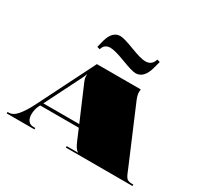

<svg xmlns="http://www.w3.org/2000/svg" viewBox="-136 -818 1041 994"><g transform="rotate(30 384.5 -320.5)"><path d="M551.6 -588.3Q531.9 -513.5 481.6 -513.5Q460.2 -513.5 396 -538.2Q331.7 -562.9 305.1 -562.9Q268.4 -562.9 259.6 -528.4L242.6 -532.8L252.6 -572.6Q271 -641.2 318.6 -641.2Q340.9 -641.2 404.3 -616.7Q467.7 -592.2 494.3 -592.2Q533.7 -592.2 544.6 -631.1L561.6 -626.7ZM361.5 -139.9 273.6 -345.3Q267.5 -359.3 267.5 -374.1Q267.5 -376.3 267.5 -378.5L267.9 -381.1H264.9Q264.9 -372.4 249.6 -344.4L146.9 -139.9ZM285.4 -454.5H547.2V-449.3Q546.3 -442.3 546.3 -438.8Q546.3 -420.5 557.3 -394.2L694.9 -69.9Q697.1 -65.1 700.8 -55.7Q704.5 -46.3 705.9 -43.3Q707.2 -40.2 710.4 -33.7Q713.7 -27.1 715.3 -25.1Q716.8 -23.2 720.1 -19Q723.3 -14.9 726 -14Q728.6 -13.1 732.7 -11.4Q736.9 -9.6 741.5 -9.2Q746.1 -8.7 752.2 -8.7H760.5V0H362.3V-8.7H428.8V-10.5Q413.9 -16.2 396.9 -56.4L368.9 -122.4H138.1L133.7 -113.6Q121.5 -89.2 121.5 -60.3Q121.5 -37.6 131.8 -23.2Q142 -8.7 163.9 -8.7H174.4V0H8.7V-8.7H15.3Q42.4 -8.7 66.7 -38Q90.9 -67.3 114.5 -114.1Z"/></g></svg>

Font: FoglihtenBlackPcs
Style: BlackPcs
Weight: 900
Version: Version 0.75